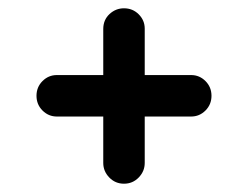

<svg xmlns="http://www.w3.org/2000/svg" viewBox="-20 -523 600 463"><path d="M229 -453Q229 -475 244 -489Q259 -503 279 -503Q300 -503 314.5 -488.5Q329 -474 329 -454V-342H441Q461 -342 475.5 -327.5Q490 -313 490 -292Q490 -271 475.5 -256.5Q461 -242 441 -242H329V-130Q329 -110 314.5 -95Q300 -80 279 -80Q258 -80 243.5 -95Q229 -110 229 -130V-242H117Q97 -242 82.5 -256.5Q68 -271 68 -292Q68 -313 82.5 -327.5Q97 -342 117 -342H229Z"/></svg>

Font: Brass Mono
Style: Bold
Weight: 700
Monospace: yes
Version: Version 1.100; ttfautohint (v1.8.3) -l 8 -r 50 -G 200 -x 14 